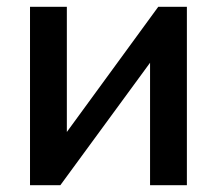

<svg xmlns="http://www.w3.org/2000/svg" viewBox="-20 -543 637 563"><path d="M176 -156 444 -523H528V0H420V-359L157 0H68V-523H176Z"/></svg>

Font: IngvarSans
Style: Regular
Weight: 600
Version: Version 3.000